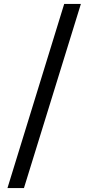

<svg xmlns="http://www.w3.org/2000/svg" viewBox="-20 -834 449 978"><path d="M307 -814H392L102 124H18Z"/></svg>

Font: Mozilla Text BETA
Style: Regular
Weight: 400
Designer: Studio DRAMA
Foundry: Studio DRAMA
Version: Version 0.100